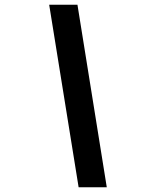

<svg xmlns="http://www.w3.org/2000/svg" viewBox="-20 -731 627 812"><path d="M188 -710.9H307.6L431.6 61H312.5Z"/></svg>

Font: TypoPRO Roboto Mono
Style: Bold Italic
Weight: 700
Designer: Google
Version: Version 2.000986; 2015; ttfautohint (v1.3)